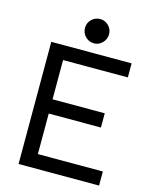

<svg xmlns="http://www.w3.org/2000/svg" viewBox="-124 -921 791 1002"><g transform="rotate(15 271.5 -420.5)"><path d="M75 0V-660H509V-584H159V-372H441V-295H159V-76H510V0ZM292 -710Q264 -710 245 -729.5Q226 -749 226 -776Q226 -803 245 -822Q264 -841 292 -841Q318 -841 337 -822Q356 -803 356 -776Q356 -749 337 -729.5Q318 -710 292 -710Z"/></g></svg>

Font: Lil Grotesk Medium
Style: Regular
Weight: 500
Designer: Bastien Sozeau
Foundry: NBR — Bastien Sozeau
Version: Version 3.003; ttfautohint (v1.8.4.7-5d5b);gftools[0.9.33]